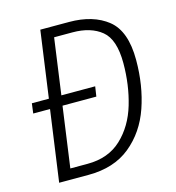

<svg xmlns="http://www.w3.org/2000/svg" viewBox="-103 -773 788 861"><g transform="rotate(-15 291.0 -342.5)"><path d="M542 -443Q542 -324 507.5 -224Q473 -124 397 -62Q321 0 202 0H66L112 -330H34L40 -376H119L162 -685H295Q407 -685 474.5 -631Q542 -577 542 -443ZM483 -444Q483 -554 433 -595Q383 -636 298 -636H213L177 -376H334L327 -330H170L131 -49H211Q308 -49 369 -106.5Q430 -164 456.5 -253.5Q483 -343 483 -444Z"/></g></svg>

Font: Fira Sans Condensed Light
Style: Italic
Weight: 300
Width: 3
Italic angle: -8°
Designer: Carrois Corporate & Edenspiekermann AG
Foundry: Carrois Corporate GbR & Edenspiekermann AG
Version: Version 4.203